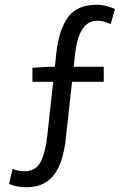

<svg xmlns="http://www.w3.org/2000/svg" viewBox="-20 -688 537 805"><path d="M91 97Q68 97 49 93Q30 89 18 82L33 20Q56 30 83 30Q130 30 150.5 -9.5Q171 -49 179 -126L203 -345H116V-404L185 -408H210L216 -464Q227 -564 265.5 -616Q304 -668 384 -668Q406 -668 427 -662.5Q448 -657 462 -650L444 -587Q433 -592 420 -596.5Q407 -601 388 -601Q365 -601 349 -590Q333 -579 322.5 -561Q312 -543 305.5 -519.5Q299 -496 296 -471L289 -408H415V-345H282L256 -108Q251 -62 240 -24.5Q229 13 210 40Q191 67 162 82Q133 97 91 97Z"/></svg>

Font: Pinyin1712
Style: Regular
Weight: 400
Version: Version 1